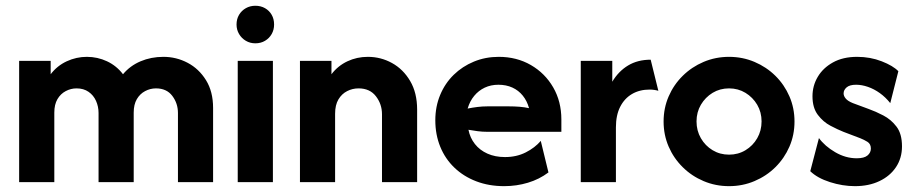

<svg xmlns="http://www.w3.org/2000/svg" viewBox="-20 -626 3144 660"><path d="M45.8 0V-416.7H154.2V-370.8Q176.4 -400 209.4 -415.3Q242.4 -430.6 278.5 -430.6Q315.3 -430.6 347.9 -415.3Q380.6 -400 402.8 -370.8Q427.1 -400 463.2 -415.3Q499.3 -430.6 541.7 -430.6Q586.1 -430.6 625 -410.1Q663.9 -389.6 688.2 -350.3Q712.5 -311.1 712.5 -254.9V0H591.7V-237.5Q591.7 -270.8 572.2 -296.5Q552.8 -322.2 516 -322.2Q496.5 -322.2 478.8 -312.8Q461.1 -303.5 450.3 -285.1Q439.6 -266.7 439.6 -238.9V0H318.8V-237.5Q318.8 -259.7 310.1 -279.2Q301.4 -298.6 284.4 -310.4Q267.4 -322.2 243.1 -322.2Q223.6 -322.2 205.9 -312.8Q188.2 -303.5 177.4 -285.1Q166.7 -266.7 166.7 -238.9V0Z M797.2 0V-416.7H918.1V0ZM857.7 -477.1Q839.6 -477.1 825 -485.8Q810.4 -494.4 801.7 -509.2Q793.1 -523.9 793.1 -541.7Q793.1 -560.4 801.7 -575Q810.4 -589.6 825.1 -597.9Q839.8 -606.2 857.7 -606.2Q876.4 -606.2 891 -597.9Q905.6 -589.6 913.9 -575.1Q922.2 -560.7 922.2 -541.7Q922.2 -523.6 913.9 -509Q905.6 -494.4 891.1 -485.8Q876.6 -477.1 857.7 -477.1Z M1011.1 0V-416.7H1119.4V-370.8Q1141.7 -400 1174.3 -415.3Q1206.9 -430.6 1244.4 -430.6Q1288.9 -430.6 1327.4 -409.4Q1366 -388.2 1389.9 -347.6Q1413.9 -306.9 1413.9 -249.3V0H1293.1V-233.3Q1293.1 -268.1 1272.2 -295.1Q1251.4 -322.2 1212.5 -322.2Q1191.7 -322.2 1173.3 -312.8Q1154.9 -303.5 1143.4 -284.4Q1131.9 -265.3 1131.9 -234.7V0Z M1713.2 13.9Q1660.4 13.9 1617 -2.8Q1573.6 -19.4 1542 -49.7Q1510.4 -79.9 1493.4 -121.5Q1476.4 -163.2 1476.4 -212.5Q1476.4 -259.7 1493.1 -299.7Q1509.7 -339.6 1539.6 -368.8Q1569.4 -397.9 1609 -414.2Q1648.6 -430.6 1694.4 -430.6Q1756.2 -430.6 1804.9 -402.4Q1853.5 -374.3 1881.6 -325.7Q1909.7 -277.1 1909.7 -215.3V-172.9H1655.6Q1638.2 -172.9 1622.2 -175Q1606.2 -177.1 1590.3 -179.9Q1595.8 -152.1 1612.5 -130.9Q1629.2 -109.7 1655.6 -97.9Q1681.9 -86.1 1716 -86.1Q1755.6 -86.1 1787.2 -102.1Q1818.8 -118.1 1838.9 -141.7L1865.3 -33.3Q1834 -9.7 1794.8 2.1Q1755.6 13.9 1713.2 13.9ZM1587.5 -252.8Q1604.2 -256.2 1621.2 -258.3Q1638.2 -260.4 1655.6 -260.4H1729.2Q1748.6 -260.4 1766 -259Q1783.3 -257.6 1798.6 -254.2Q1791.7 -279.2 1777.1 -297.2Q1762.5 -315.3 1741.3 -325Q1720.1 -334.7 1693.1 -334.7Q1667.4 -334.7 1646.2 -324.7Q1625 -314.6 1610.1 -296.5Q1595.1 -278.5 1587.5 -252.8Z M1976.4 0V-416.7H2084.7V-345.1Q2106.2 -381.2 2139.2 -401Q2172.2 -420.8 2216.7 -420.8L2243.1 -313.9Q2236.1 -316 2228.5 -317Q2220.8 -318.1 2213.2 -318.1Q2178.5 -318.1 2152.4 -302.8Q2126.4 -287.5 2111.8 -258.7Q2097.2 -229.9 2097.2 -188.2V0Z M2486.1 13.9Q2439.6 13.9 2398.6 -3.5Q2357.6 -20.8 2326.8 -51.4Q2295.9 -81.9 2278.5 -122Q2261.1 -162.2 2261.1 -208.3Q2261.1 -254.5 2278.5 -294.6Q2295.9 -334.8 2326.8 -365.3Q2357.6 -395.8 2398.6 -413.2Q2439.6 -430.6 2486.1 -430.6Q2532.6 -430.6 2573.6 -413.2Q2614.6 -395.8 2645.5 -365.3Q2676.3 -334.8 2693.7 -294.6Q2711.1 -254.5 2711.1 -208.3Q2711.1 -162.2 2693.7 -122Q2676.3 -81.9 2645.5 -51.4Q2614.6 -20.8 2573.6 -3.5Q2532.6 13.9 2486.1 13.9ZM2486.1 -94.4Q2517.4 -94.4 2542.7 -109.7Q2568.1 -125 2583 -151Q2597.9 -176.9 2597.9 -208.6Q2597.9 -240.3 2582.9 -265.9Q2567.8 -291.5 2542.5 -306.9Q2517.2 -322.2 2486.1 -322.2Q2454.9 -322.2 2429.6 -306.9Q2404.4 -291.5 2389.3 -265.9Q2374.3 -240.3 2374.3 -208.6Q2374.3 -176.9 2389.2 -151Q2404.2 -125 2429.5 -109.7Q2454.8 -94.4 2486.1 -94.4Z M2918.7 13.9Q2876.4 13.9 2833 0Q2789.6 -13.9 2765.3 -37.5L2795.1 -151.4Q2815.3 -123.6 2851 -102.8Q2886.8 -81.9 2925 -81.9Q2950.7 -81.9 2962.2 -91.7Q2973.6 -101.4 2973.6 -115.3Q2973.6 -131.2 2961.8 -138.5Q2950 -145.8 2937.5 -150.7L2879.2 -172.9Q2859.7 -180.6 2834.7 -193.8Q2809.7 -206.9 2791.3 -231.2Q2772.9 -255.6 2772.9 -295.1Q2772.9 -331.2 2791 -361.8Q2809 -392.4 2843.4 -411.5Q2877.8 -430.6 2926.4 -430.6Q2971.5 -430.6 3010.8 -415.3Q3050 -400 3068.1 -381.2L3040.3 -271.5Q3024.3 -291.7 3004.5 -305.9Q2984.7 -320.1 2963.5 -327.4Q2942.4 -334.7 2922.9 -334.7Q2900.7 -334.7 2890.3 -325.7Q2879.9 -316.7 2879.9 -304.9Q2879.9 -295.8 2887.2 -287.2Q2894.4 -278.5 2911.8 -271.5L2966 -251.4Q2989.6 -243.1 3016.3 -229.2Q3043.1 -215.3 3061.8 -190.6Q3080.6 -166 3080.6 -122.9Q3080.6 -82.6 3060.1 -51.7Q3039.6 -20.8 3003.1 -3.5Q2966.7 13.9 2918.7 13.9Z"/></svg>

Font: Afacad Flux
Style: Regular
Weight: 400
Designer: Kristian Moeller
Foundry: Dicotype
Version: Version 1.100